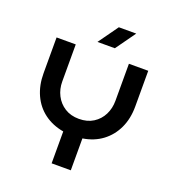

<svg xmlns="http://www.w3.org/2000/svg" viewBox="-155 -1000 1017 1120"><g transform="rotate(20 353.5 -440.0)"><path d="M293 0V-198Q224 -210 173.5 -247.5Q123 -285 96 -344Q69 -403 69 -478V-700H188V-470Q188 -423 208 -384Q228 -345 265 -321.5Q302 -298 353 -298Q405 -298 442 -321.5Q479 -345 498.5 -384Q518 -423 518 -470V-700H638V-478Q638 -403 610.5 -344Q583 -285 532.5 -247Q482 -209 412 -198V0ZM302 -757 390 -880H498L410 -757Z"/></g></svg>

Font: MuseoModerno Thin Medium
Style: Regular
Weight: 500
Version: Version 1.003